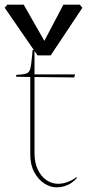

<svg xmlns="http://www.w3.org/2000/svg" viewBox="-24 -788 373 818"><path d="M105 -129V-460L45 -461V-469L70 -471Q87 -473 94.5 -478Q102 -483 105.5 -497Q109 -511 112 -544L115 -575H123V-471H296L292 -458L123 -460V-135Q123 -95 137 -65.5Q151 -36 174 -20.5Q197 -5 223 -5Q244 -5 265 -13Q286 -21 301 -33L304 -30Q294 -19 282 -10Q270 -1 253 4.5Q236 10 216 10Q190 10 164.5 -6.5Q139 -23 122 -54.5Q105 -86 105 -129ZM-4 -755 7 -768H77L165 -614L246 -768H316L327 -755L192 -552H136Z"/></svg>

Font: TMT Limkin
Style: Regular
Weight: 400
Designer: Gabriel Drozdov
Version: Version 1.000;Glyphs 3.1.2 (3151)